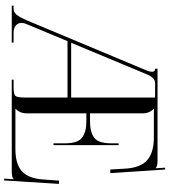

<svg xmlns="http://www.w3.org/2000/svg" viewBox="36 -833 835 947"><g transform="rotate(90 453.5 -359.5)"><path d="M461 -707H389Q364 -707 347 -667L191 -293H461ZM373 0V-9H408Q444 -9 452.5 -17.5Q461 -26 461 -62V-275H183L98 -71Q93 -59 93 -48Q93 -31 106 -20Q119 -9 141 -9H190V0H8V-9H24Q41 -9 53.5 -25Q66 -41 79 -71L328 -666Q334 -682 334 -692Q334 -707 319 -707V-719H772Q800 -719 809 -710H810L807 -756L816 -757L834 -486H816L812 -556Q808 -635 770 -668Q732 -701 658 -701H517V-700Q539 -678 539 -648V-386H579Q631 -386 659 -406.5Q687 -427 687 -492V-527H696V-206H687V-261Q687 -326 658.5 -347Q630 -368 579 -368H539V-71Q539 -41 517 -19V-18H716Q789 -18 824.5 -50Q860 -82 865 -153L871 -233H887L870 38L861 37L864 -9H863Q854 0 826 0Z"/></g></svg>

Font: FoglihtenNo06
Style: Regular
Weight: 500
Designer: gluk (gluksza@wp.pl)
Foundry: gluk (gluksza@wp.pl)
Version: Version 0.76